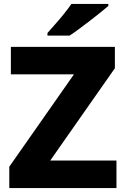

<svg xmlns="http://www.w3.org/2000/svg" viewBox="-20 -951 634 971"><path d="M569 0H27V-108L354 -575H35V-714H561V-606L234 -139H569ZM528 -921Q512 -907 487 -887Q462 -867 433.5 -845Q405 -823 378.5 -803.5Q352 -784 332 -771H220V-784Q236 -803 259 -828.5Q282 -854 304 -881.5Q326 -909 341 -931H528Z"/></svg>

Font: Noto Sans Bengali ExtraBold
Style: Regular
Weight: 800
Designer: Jelle Bosma - Monotype Design Team
Foundry: Monotype Imaging Inc.
Version: Version 2.003; ttfautohint (v1.8.4.7-5d5b)